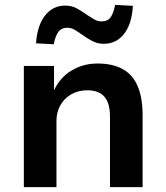

<svg xmlns="http://www.w3.org/2000/svg" viewBox="-20 -769 682 789"><path d="M78 0V-498H202V-398Q227 -451 274.5 -479.5Q322 -508 381 -508Q442 -508 483.5 -485.5Q525 -463 545.5 -415.5Q566 -368 566 -295V0H432V-290Q432 -325 422.5 -349Q413 -373 392.5 -385.5Q372 -398 339 -398Q302 -398 273 -381.5Q244 -365 228 -336.5Q212 -308 212 -272V0ZM201 -587 128 -591Q133 -664 165 -705Q197 -746 248 -746Q274 -746 294.5 -735Q315 -724 336 -709Q354 -697 368 -689Q382 -681 397 -681Q423 -681 435 -698.5Q447 -716 453 -749L526 -745Q522 -671 490 -630Q458 -589 407 -589Q381 -589 360 -600Q339 -611 318 -626Q300 -639 286 -647Q272 -655 257 -655Q232 -655 219.5 -637.5Q207 -620 201 -587Z"/></svg>

Font: Nunito Sans 8pt
Style: Bold
Weight: 700
Version: Version 3.101;gftools[0.9.27]